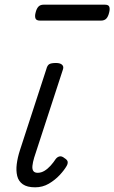

<svg xmlns="http://www.w3.org/2000/svg" viewBox="-20 -784 488 820"><path d="M130 16Q96 16 77.5 3Q59 -10 53.5 -32.5Q48 -55 51.5 -83Q55 -111 65 -142L178 -489Q182 -505 190.5 -510Q199 -515 219 -515Q237 -515 245 -507.5Q253 -500 249 -488L126 -111Q120 -91 118.5 -76Q117 -61 122.5 -53.5Q128 -46 141 -46Q156 -46 170 -54.5Q184 -63 196.5 -77Q209 -91 218 -105Q225 -114 234.5 -116Q244 -118 255 -109Q268 -101 269 -93Q270 -85 265 -76Q255 -58 235 -36.5Q215 -15 188.5 0.5Q162 16 130 16ZM151 -696Q135 -696 131.5 -705.5Q128 -715 132 -730Q136 -747 144 -755.5Q152 -764 166 -764H428Q444 -764 447 -754.5Q450 -745 446 -730Q442 -713 434 -704.5Q426 -696 411 -696Z"/></svg>

Font: Playwrite CU Light
Style: Regular
Weight: 300
Designer: Veronika Burian, José Scaglione
Foundry: TypeTogether
Version: Version 1.002